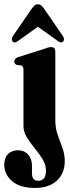

<svg xmlns="http://www.w3.org/2000/svg" viewBox="-56 -680 335 925"><path d="M210.5 -101Q210.5 -62.5 221.8 -30.5Q233 1.5 244.5 32Q256 62.5 256 96.5Q256 155.5 217.8 190.5Q179.5 225.5 112.5 225.5Q39.5 225.5 2 192.5Q-35.5 159.5 -35.5 115Q-35.5 80 -17 62Q1.5 44 31 44Q61 44 79.5 64.5Q98 85 98 118V154.5Q98 191 127.5 191Q165.5 191 165.5 142.5Q165.5 113.5 149 86.8Q132.5 60 111 34Q89.5 8 73.2 -18.5Q57 -45 57 -74V-343Q57 -354.5 53.8 -359Q50.5 -363.5 44.5 -365L25.5 -367Q13 -371.5 13 -384Q13 -397.5 30.5 -404.5L155.5 -444Q168 -449 175.2 -451Q182.5 -453 191 -453Q210.5 -453 210.5 -431.5ZM248.1 -479.5Q239.2 -470 223.2 -482L126.6 -551L29.9 -482Q13.9 -470 5 -479.5Q1.6 -483.5 1.2 -491Q0.8 -498.5 6.7 -507L94.9 -635.5Q102.9 -646.5 109.7 -653Q116.4 -659.5 126.6 -659.5Q136.7 -659.5 143.6 -653Q150.6 -646.5 158.2 -635.5L246.4 -507Q252.3 -498.5 252.1 -491.2Q251.9 -484 248.1 -479.5Z"/></svg>

Font: Fraunces 144pt Soft
Style: Bold
Weight: 700
Version: Version 1.000;[0bf87f6ff]